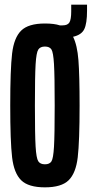

<svg xmlns="http://www.w3.org/2000/svg" viewBox="-20 -797 394 825"><path d="M354 -777V-751Q354 -696 342 -671.5Q330 -647 294 -639Q312 -603 317 -538.5Q322 -474 322 -344Q322 -189 314 -121Q306 -53 275 -22.5Q244 8 173 8Q102 8 71 -22.5Q40 -53 32 -121Q24 -189 24 -344Q24 -499 32 -567Q40 -635 71 -665.5Q102 -696 173 -696Q213 -696 237 -688H249Q271 -688 278.5 -701Q286 -714 286 -748V-777ZM215 -344Q215 -471 212 -521.5Q209 -572 201 -584.5Q193 -597 173 -597Q153 -597 144.5 -584Q136 -571 133 -520.5Q130 -470 130 -344Q130 -218 133 -167.5Q136 -117 144.5 -104Q153 -91 173 -91Q193 -91 201 -103.5Q209 -116 212 -166.5Q215 -217 215 -344Z"/></svg>

Font: Saira Ultra Condensed
Style: Bold
Weight: 700
Width: 1
Designer: Hector Gatti with collaboration of the Omnibus-Type team
Foundry: Omnibus-Type
Version: Version 1.001; ttfautohint (v1.8)